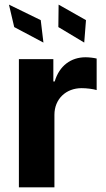

<svg xmlns="http://www.w3.org/2000/svg" viewBox="-20 -797 449 817"><path d="M60.4 0H211.6V-308.6C211.6 -375.7 260.7 -421.9 327.4 -421.9C348.4 -421.9 377.1 -418.3 391.3 -413.7V-547.9C377.8 -551.1 359 -553.3 343.8 -553.3C282.7 -553.3 232.6 -517.8 212.7 -450.3H207V-545.5H60.4ZM164.8 -615.8 153.4 -711.3 18.1 -777.3 40.5 -681.8ZM338.4 -615.8 345.9 -711.3 229.4 -777.3 228.3 -681.8Z"/></svg>

Font: Karasuma Gothic
Style: Bold
Weight: 700
Designer: Rasmus Andersson / Ryoko Nishizuka
Foundry: Genbu
Version: Version 1.00